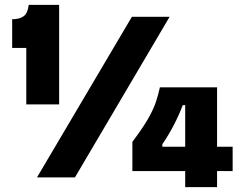

<svg xmlns="http://www.w3.org/2000/svg" viewBox="-20 -729 1005 789"><path d="M88 -300V-532H30V-650Q61 -650 77.5 -662.5Q94 -675 98 -709H223V-300ZM132 0 522 -660H677L288 0ZM524 -26V-146Q569 -206 590.5 -244.5Q612 -283 621.5 -312.5Q631 -342 637 -370H872V40H741V-297H731Q716 -257 694.5 -215.5Q673 -174 647 -136V-126H936V-26Z"/></svg>

Font: Bricolage Grotesque 96pt ExtraBold ExtraBold
Style: Regular
Weight: 800
Version: Version 1.001;gftools[0.9.33.dev8+g029e19f]